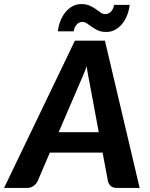

<svg xmlns="http://www.w3.org/2000/svg" viewBox="-63 -926 740 946"><path d="M0 0ZM625 0H513Q494 0 483.5 -9Q473 -18 469 -32.5L442.5 -174H182.5L122 -32.5Q115.5 -19.5 102 -9.8Q88.5 0 71 0H-43L306 -725.5H454ZM226 -274.5H423.5L381 -504Q377.5 -522 372.8 -546.2Q368 -570.5 364 -599Q353.5 -570.5 343 -546Q332.5 -521.5 324.5 -503.5ZM455.5 -856.5Q465.5 -856.5 473.2 -860.8Q481 -865 486.5 -871.8Q492 -878.5 495 -886.5Q498 -894.5 499 -902H576Q573 -876 563.8 -852Q554.5 -828 539.8 -809.5Q525 -791 505.2 -779.8Q485.5 -768.5 461 -768.5Q436.5 -768.5 419.8 -776.2Q403 -784 390 -793.2Q377 -802.5 366 -810.2Q355 -818 343 -818Q332.5 -818 325 -813.5Q317.5 -809 312.2 -802Q307 -795 304 -787Q301 -779 300 -771.5H222Q225 -797.5 234.2 -821.8Q243.5 -846 258.5 -864.8Q273.5 -883.5 293.5 -894.8Q313.5 -906 337.5 -906Q362 -906 379 -898.2Q396 -890.5 409 -881.2Q422 -872 432.8 -864.2Q443.5 -856.5 455.5 -856.5Z"/></svg>

Font: Lato Heavy
Style: Italic
Weight: 800
Italic angle: -7°
Designer: Lukasz Dziedzic
Foundry: tyPoland Lukasz Dziedzic
Version: Version 2.007; 2014-02-27